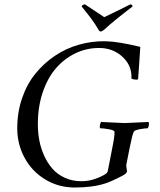

<svg xmlns="http://www.w3.org/2000/svg" viewBox="-20 -836 721 864"><path d="M571.3 -482.4Q574.7 -540 531.5 -580.1Q488.3 -620.1 425.8 -620.1Q368.7 -620.1 318.4 -595.7Q268.1 -571.3 230.7 -527.6Q193.4 -483.9 171.6 -418.5Q149.9 -353 150.4 -275.4Q150.4 -239.3 157 -204.1Q163.6 -168.9 178.7 -135.5Q193.8 -102.1 216.1 -76.7Q238.3 -51.3 272 -35.9Q305.7 -20.5 346.7 -20.5Q378.4 -20.5 407.7 -30.8Q437 -41 456.1 -53.7Q464.4 -59.1 465.8 -70.3L485.4 -170.9Q497.1 -228.5 495.1 -243.2Q494.6 -250 469.7 -254.4Q444.8 -258.8 430.7 -258.8Q428.2 -262.2 429.7 -272.9Q431.2 -283.7 435.5 -287.1Q528.3 -282.2 541 -282.2Q553.2 -282.2 648.4 -287.1Q651.4 -283.2 649.9 -272.9Q648.4 -262.7 644.5 -258.8Q631.3 -258.8 608.4 -254.4Q585.4 -250 582 -243.2Q575.2 -229.5 563.5 -170.9L549.8 -101.6Q546.9 -92.3 549.3 -79.8Q551.8 -67.4 551.8 -66.4Q551.8 -55.7 530.3 -44.9Q480.5 -19 453.1 -10.3Q396 7.8 316.4 7.8Q243.2 7.8 183.3 -28.6Q123.5 -64.9 90.6 -126Q57.6 -187 57.6 -258.8Q57.6 -330.6 79.3 -394Q101.1 -457.5 139.2 -504.4Q177.2 -551.3 227.3 -585Q277.3 -618.7 335.4 -635Q393.6 -651.4 454.1 -650.4Q511.7 -649.4 611.3 -625Q610.4 -604 606 -544.2Q601.6 -484.4 601.6 -482.4Q601.6 -477.5 593.8 -477.5Q581.1 -477.5 571.3 -482.4ZM433.6 -694.3Q427.2 -694.3 423.8 -701.2Q416.5 -713.9 409.7 -724.4Q402.8 -734.9 394.8 -746.1Q386.7 -757.3 381.6 -763.9Q376.5 -770.5 365 -784.9Q353.5 -799.3 347.7 -806.6Q348.1 -811 352.8 -813.7Q357.4 -816.4 362.3 -816.4L449.2 -758.8Q522.5 -793.9 566.4 -816.4Q570.8 -816.4 573.7 -813.7Q576.7 -811 576.2 -806.6Q568.4 -800.8 548.1 -784.9Q527.8 -769 520.8 -763.4Q513.7 -757.8 499.3 -746.1Q484.9 -734.4 472.9 -724.1Q460.9 -713.9 447.3 -701.2Q438.5 -694.3 433.6 -694.3Z"/></svg>

Font: Crimson
Style: Italic
Weight: 400
Italic angle: -11°
Version: Version 0.8